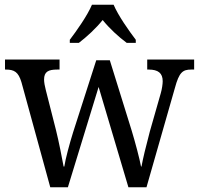

<svg xmlns="http://www.w3.org/2000/svg" viewBox="-20 -786 836 806"><path d="M273 -619V-606H311C345 -632 383 -667 411 -702C439 -667 477 -632 512 -606H550V-619C521 -657 476 -721 457 -766H366C347 -721 302 -657 273 -619ZM70 -441 191 0H265L394 -421L519 0H595L714 -416C732 -483 747 -494 783 -494H795V-536H598V-494H604C644 -494 663 -479 663 -445C663 -434 660 -412 655 -395L609 -234C592 -170 580 -120 574 -87H572C566 -120 547 -191 533 -237L441 -533H384L287 -231C272 -183 255 -120 250 -87H247C241 -120 227 -192 215 -240L172 -409C168 -424 165 -441 165 -452C165 -485 183 -494 220 -494H230V-536H1V-494H4C40 -494 57 -484 70 -441Z"/></svg>

Font: Noto Serif Ethiopic SemiCondensed
Style: Regular
Weight: 400
Width: 4
Designer: Monotype Design Team
Foundry: Monotype Imaging Inc.
Version: Version 2.102